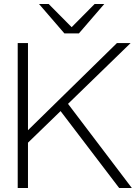

<svg xmlns="http://www.w3.org/2000/svg" viewBox="-20 -934 690 954"><path d="M68 0H119V-225L281 -382L572 0H635L318 -418L629 -720H561L119 -287V-720H68ZM174 -914 300 -768H372L498 -914H450L336 -799L222 -914Z"/></svg>

Font: Aspekta 200
Style: Regular
Weight: 200
Designer: Ivo Dolenc
Version: Version 2.000